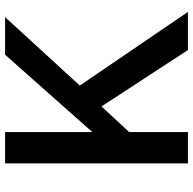

<svg xmlns="http://www.w3.org/2000/svg" viewBox="-22 -718 740 735"><g transform="rotate(-90 347.5 -350.0)"><path d="M90 -700H210V-366L506 -700H650L388 -414L670 0H524L308 -331L210 -225V0H90Z"/></g></svg>

Font: .
Style: 
Weight: 500
Designer: A.Korolkova, Vitaly Kuzmin
Foundry: ParaType Ltd
Version: Version 1.000; Glyphs 3.2, build 3192.0